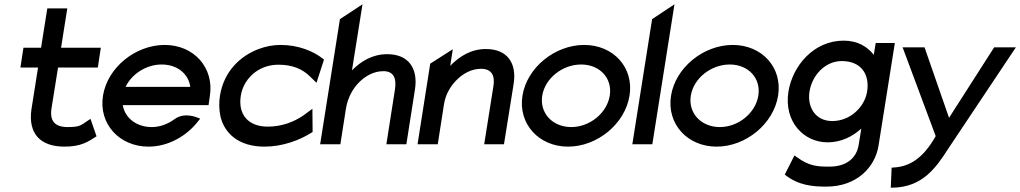

<svg xmlns="http://www.w3.org/2000/svg" viewBox="-20 -671 4745 893"><path d="M75 -357H157L126 -161C111 -52 165 11 280 11C356 11 389 -11 429 -37L401 -118L390 -111C357 -89 353 -80 295 -80C233 -80 210 -110 220 -170L250 -357H435L449 -449H264L293 -632H200L171 -449H89Z M459 -226C438 -95 535 11 671 11C761 11 848 -37 903 -109L911 -119L901 -123C900 -123 840 -152 792 -117C761 -94 724 -80 686 -80C615 -80 561 -122 551 -182H950L956 -224C977 -356 882 -462 746 -462C610 -462 480 -357 459 -226ZM564 -267C593 -327 660 -371 732 -371C804 -371 857 -328 865 -267Z M1003 -226C998 -193 999 -160 1005 -131C1024 -48 1093 11 1210 11C1293 11 1372 -18 1429 -54L1434 -57L1433 -165L1391 -134C1347 -104 1291 -82 1225 -82C1136 -82 1086 -137 1100 -226C1103 -246 1110 -265 1120 -283C1149 -332 1202 -370 1276 -370C1342 -370 1387 -349 1420 -317L1452 -286L1487 -394L1483 -397C1438 -433 1368 -462 1285 -462C1249 -462 1215 -455 1183 -443C1095 -410 1021 -337 1003 -226Z M1469 0H1563L1589 -166C1598 -220 1623 -262 1653 -291C1680 -317 1718 -340 1763 -340C1811 -340 1825 -307 1817 -255L1777 0H1870L1910 -255C1925 -351 1882 -419 1781 -419C1712 -419 1659 -386 1617 -344L1666 -651L1561 -582Z M1922 0H2016L2045 -186C2053 -237 2080 -277 2110 -305C2137 -330 2174 -351 2218 -351C2266 -351 2283 -320 2275 -271L2232 0H2324L2369 -281C2384 -376 2341 -443 2240 -443C2171 -443 2117 -409 2074 -365L2086 -442L1981 -375Z M2410 -226C2389 -95 2486 11 2622 11C2758 11 2887 -95 2908 -226C2929 -357 2833 -462 2697 -462C2561 -462 2431 -357 2410 -226ZM2502 -226C2515 -307 2596 -371 2683 -371C2770 -371 2829 -307 2816 -226C2803 -145 2723 -80 2637 -80C2550 -80 2489 -145 2502 -226Z M2921 0H3014L3117 -651L3013 -582Z M3101 -226C3080 -95 3177 11 3313 11C3449 11 3578 -95 3599 -226C3620 -357 3524 -462 3388 -462C3252 -462 3122 -357 3101 -226ZM3193 -226C3206 -307 3287 -371 3374 -371C3461 -371 3520 -307 3507 -226C3494 -145 3414 -80 3328 -80C3241 -80 3180 -145 3193 -226Z M3647 -245C3625 -104 3719 -9 3829 -9C3893 -9 3945 -36 3986 -73L3974 1C3964 67 3914 104 3838 104C3785 104 3744 103 3685 59L3675 52L3630 141C3693 192 3762 197 3823 197C3966 197 4050 106 4066 7L4142 -471H4053L4044 -416C4015 -453 3970 -482 3904 -482C3763 -482 3666 -363 3647 -245ZM3745 -245C3757 -321 3818 -387 3895 -387C3983 -387 4026 -328 4013 -245C4002 -176 3937 -108 3851 -108C3770 -108 3734 -176 3745 -245Z M4178 -451 4332 -38C4273 67 4209 104 4137 108L4127 109L4123 202H4132C4270 199 4332 112 4392 18L4705 -451H4604L4394 -123L4280 -451Z"/></svg>

Font: Charger Sport
Style: BdObl
Weight: 700
Designer: Jasper
Foundry: Cannot Into Space Fonts
Version: Version 1.1